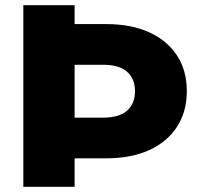

<svg xmlns="http://www.w3.org/2000/svg" viewBox="-20 -721 777 741"><path d="M227 -110V-267H378Q440 -267 470.5 -294Q501 -321 501 -369Q501 -417 470.5 -444Q440 -471 378 -471H227V-628H390Q486 -628 555.5 -596.5Q625 -565 663 -507Q701 -449 701 -369Q701 -290 663 -231.5Q625 -173 555.5 -141.5Q486 -110 390 -110ZM70 0V-701H268V0Z"/></svg>

Font: Montserrat Thin ExtraBold
Style: Regular
Weight: 800
Version: Version 9.000